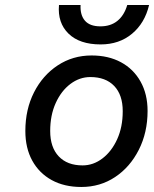

<svg xmlns="http://www.w3.org/2000/svg" viewBox="-20 -734 614 765"><path d="M574 -714Q557 -642 506 -599.5Q455 -557 381 -557Q297 -557 253 -600Q209 -643 215 -714H301Q299 -674 318.5 -651.5Q338 -629 380 -629Q421 -629 448 -651Q475 -673 487 -714ZM81 -212Q81 -298 115.5 -366Q150 -434 210 -473.5Q270 -513 345 -513Q412 -513 462 -486Q512 -459 540 -409Q568 -359 568 -292Q568 -206 533 -137Q498 -68 438.5 -28.5Q379 11 304 11Q236 11 186 -16.5Q136 -44 108.5 -94Q81 -144 81 -212ZM469 -291Q469 -356 435 -391.5Q401 -427 340 -427Q297 -427 260.5 -399.5Q224 -372 202 -323.5Q180 -275 180 -212Q180 -147 214 -111Q248 -75 309 -75Q352 -75 388.5 -103Q425 -131 447 -179.5Q469 -228 469 -291Z"/></svg>

Font: Overused Grotesk Medium
Style: Italic
Weight: 500
Italic angle: -10°
Version: Version 0.003